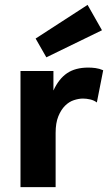

<svg xmlns="http://www.w3.org/2000/svg" viewBox="-20 -767 448 787"><path d="M398 -643 170 -532 126 -609 339 -747ZM377 -347Q365 -356 349.5 -359.5Q334 -363 320 -363Q303 -363 283 -356.5Q263 -350 246.5 -333.5Q230 -317 219 -290Q208 -263 208 -222V0H64V-476H199V-396Q221 -444 255 -467Q289 -490 342 -490Q356 -490 371.5 -488Q387 -486 403 -479Z"/></svg>

Font: Post Grotesk Bold
Style: Bold
Weight: 700
Version: Version 1.0